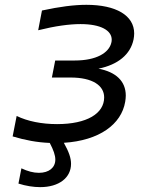

<svg xmlns="http://www.w3.org/2000/svg" viewBox="-20 -580 642 793"><path d="M531.7 -417.5C533.2 -425.8 534.2 -434.1 534.2 -441.9C534.2 -516.1 459.5 -560.1 336.9 -560.1C285.6 -560.1 225.1 -552.2 153.3 -536.6L137.7 -455.1C208.5 -472.7 266.6 -480.5 312.5 -480.5C397 -480.5 441.4 -454.1 441.4 -416C441.4 -411.6 440.9 -407.2 439.5 -402.3C429.2 -361.8 378.4 -330.1 288.6 -330.1H208L194.3 -259.8H271.5C361.8 -259.8 410.2 -227.1 410.2 -177.7C410.2 -111.3 339.4 -67.4 215.8 -67.4C152.3 -67.4 93.8 -79.1 48.8 -101.1L32.2 -16.6C84 -1 133.3 8.3 185.5 10.3C201.2 40 208.5 61.5 208.5 79.1C208.5 112.3 182.6 133.8 140.6 133.8C117.7 133.8 94.2 127.4 68.4 115.2L56.2 178.2C86.9 188 118.2 192.9 146 192.9C224.1 192.9 273.4 153.8 273.4 96.7C273.4 72.3 264.6 47.4 243.7 9.8C390.1 0.5 481.4 -66.4 497.1 -159.7C498.5 -168.5 499.5 -177.2 499.5 -185.1C499.5 -244.6 459 -282.7 386.7 -296.4C466.3 -312.5 519 -354.5 531.7 -417.5Z"/></svg>

Font: Hack
Style: Oblique
Weight: 400
Italic angle: -12°
Monospace: yes
Designer: Christopher Simpkins
Foundry: Christopher Simpkins
Version: Version 2.010